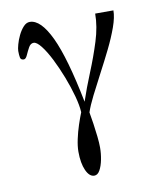

<svg xmlns="http://www.w3.org/2000/svg" viewBox="-78 -521 649 799"><g transform="rotate(-10 246.5 -121.5)"><path d="M269.5 -93.3Q287.6 -147.5 312.7 -208.7Q337.9 -270 357.2 -331.3Q376.5 -392.6 376.5 -446.8H453.6Q453.6 -418 439 -377Q424.3 -335.9 401.6 -289.8Q378.9 -243.7 354.5 -197.8Q330.1 -151.9 310.3 -112.3Q290.5 -72.8 281.7 -45.9Q285.6 -24.4 289.8 3.9Q293.9 32.2 296.9 59.3Q299.8 86.4 299.8 105.5Q299.8 130.9 294.7 156.7Q289.6 182.6 280 199.7Q270.5 216.8 256.3 216.8Q235.4 216.8 221.7 186.3Q208 155.8 208 107.4Q208 84 214.4 54.4Q220.7 24.9 230.2 -3.7Q239.7 -32.2 248 -52.7Q246.6 -81.1 235.6 -121.6Q224.6 -162.1 207.8 -205.6Q190.9 -249 171.9 -286.9Q152.8 -324.7 134.5 -348.1Q116.2 -371.6 103 -371.6Q89.8 -371.6 81.5 -356.4Q73.2 -341.3 66.4 -325.9Q59.6 -310.5 51.3 -310.5Q38.6 -310.5 36.4 -321Q34.2 -331.5 34.2 -349.1Q34.2 -357.9 39.1 -376Q43.9 -394 53.2 -413.3Q62.5 -432.6 75 -446.3Q87.4 -460 102.1 -460Q148.4 -460 190.2 -371.8Q231.9 -283.7 269.5 -93.3Z"/></g></svg>

Font: Charis
Style: Italic
Weight: 400
Italic angle: -11°
Designer: Walt Agee, Miriam Martin, Annie Olsen, Victor Gaultney, Lorna Priest, Alan Ward, Bob Hallissy, Martin Hosken, Sharon Cor
Foundry: SIL Global
Version: Version 7.000